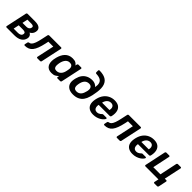

<svg xmlns="http://www.w3.org/2000/svg" viewBox="367 -2348 4069 4069"><g transform="rotate(45 2401.0 -314.0)"><path d="M35 0Q25 0 19.5 -7Q14 -14 16 -24L117 -496Q119 -506 127 -513Q135 -520 145 -520H367Q469 -520 511 -481Q553 -442 538 -376Q530 -336 508.5 -310.5Q487 -285 456 -268Q480 -257 494 -239Q508 -221 512.5 -198.5Q517 -176 511 -151Q496 -79 434 -39.5Q372 0 268 0ZM158 -90H286Q325 -90 352.5 -105Q380 -120 387 -152Q394 -185 375 -200Q356 -215 313 -215H184ZM204 -308H320Q358 -308 383 -324.5Q408 -341 414 -373Q421 -405 402 -417.5Q383 -430 346 -430H230Z M580 0Q569 0 563.5 -7Q558 -14 560 -25L573 -87Q579 -109 601 -111Q631 -113 655 -139Q679 -165 699 -219.5Q719 -274 737 -361L766 -496Q768 -506 776 -513Q784 -520 795 -520H1150Q1160 -520 1165.5 -513Q1171 -506 1169 -496L1068 -24Q1067 -14 1058.5 -7Q1050 0 1040 0H957Q946 0 941 -7Q936 -14 937 -24L1021 -414H874L860 -347Q839 -251 814 -184.5Q789 -118 756.5 -77.5Q724 -37 680.5 -18.5Q637 0 580 0Z M1387 10Q1335 10 1299 -7.5Q1263 -25 1242.5 -57Q1222 -89 1216 -132.5Q1210 -176 1218 -228Q1222 -246 1225 -260.5Q1228 -275 1232 -293Q1245 -343 1266.5 -386Q1288 -429 1319.5 -461.5Q1351 -494 1393.5 -512Q1436 -530 1491 -530Q1553 -530 1585.5 -510.5Q1618 -491 1636 -463L1643 -496Q1645 -506 1653 -513Q1661 -520 1671 -520H1750Q1760 -520 1766 -513Q1772 -506 1770 -496L1669 -24Q1667 -14 1659 -7Q1651 0 1641 0H1562Q1551 0 1545.5 -7Q1540 -14 1542 -24L1550 -61Q1520 -30 1484 -10Q1448 10 1387 10ZM1432 -97Q1474 -97 1504 -116Q1534 -135 1552.5 -164.5Q1571 -194 1579 -225Q1584 -243 1588 -263.5Q1592 -284 1595 -302Q1601 -332 1596 -359.5Q1591 -387 1570.5 -405Q1550 -423 1509 -423Q1470 -423 1442.5 -404.5Q1415 -386 1397 -356Q1379 -326 1368 -290Q1364 -275 1361 -260Q1358 -245 1356 -230Q1351 -194 1353.5 -164Q1356 -134 1374.5 -115.5Q1393 -97 1432 -97Z M2031 10Q1954 10 1903.5 -18Q1853 -46 1832 -97Q1811 -148 1822 -216Q1824 -227 1825.5 -236Q1827 -245 1829.5 -254.5Q1832 -264 1835 -277Q1852 -344 1888.5 -393Q1925 -442 1981.5 -469.5Q2038 -497 2114 -497Q2160 -497 2195 -480.5Q2230 -464 2255 -435Q2268 -506 2254.5 -552.5Q2241 -599 2198 -623.5Q2155 -648 2076 -651Q2065 -651 2058 -658Q2051 -665 2051 -675V-725Q2051 -736 2058 -743Q2065 -750 2076 -750Q2206 -748 2274 -699Q2342 -650 2358.5 -557Q2375 -464 2347 -330Q2344 -304 2337 -274.5Q2330 -245 2321 -216Q2303 -148 2266.5 -97Q2230 -46 2171.5 -18Q2113 10 2031 10ZM2040 -89Q2094 -89 2132 -122.5Q2170 -156 2186 -221Q2190 -234 2194 -246.5Q2198 -259 2200 -272Q2207 -310 2199.5 -338Q2192 -366 2171 -381.5Q2150 -397 2117 -397Q2059 -397 2023.5 -365Q1988 -333 1970 -272Q1966 -259 1963.5 -246.5Q1961 -234 1959 -221Q1948 -156 1967 -122.5Q1986 -89 2040 -89Z M2635 10Q2562 10 2513.5 -19Q2465 -48 2446.5 -103Q2428 -158 2441 -236Q2443 -246 2446 -261.5Q2449 -277 2452 -286Q2472 -362 2514 -416.5Q2556 -471 2616.5 -500.5Q2677 -530 2750 -530Q2831 -530 2878 -496.5Q2925 -463 2940.5 -403.5Q2956 -344 2941 -266L2936 -245Q2934 -235 2925.5 -228Q2917 -221 2906 -221H2574Q2574 -221 2573.5 -218Q2573 -215 2572 -213Q2567 -178 2573 -148.5Q2579 -119 2599.5 -101Q2620 -83 2654 -83Q2682 -83 2703 -91.5Q2724 -100 2737.5 -111Q2751 -122 2758 -129Q2770 -141 2776 -143.5Q2782 -146 2793 -146H2880Q2889 -146 2894 -140Q2899 -134 2897 -125Q2892 -109 2872 -86Q2852 -63 2818 -41Q2784 -19 2737.5 -4.5Q2691 10 2635 10ZM2592 -305H2813L2814 -308Q2824 -347 2816.5 -376.5Q2809 -406 2787.5 -422.5Q2766 -439 2731 -439Q2696 -439 2668 -422.5Q2640 -406 2621 -376.5Q2602 -347 2593 -308Z M2966 0Q2955 0 2949.5 -7Q2944 -14 2946 -25L2959 -87Q2965 -109 2987 -111Q3017 -113 3041 -139Q3065 -165 3085 -219.5Q3105 -274 3123 -361L3152 -496Q3154 -506 3162 -513Q3170 -520 3181 -520H3536Q3546 -520 3551.5 -513Q3557 -506 3555 -496L3454 -24Q3453 -14 3444.5 -7Q3436 0 3426 0H3343Q3332 0 3327 -7Q3322 -14 3323 -24L3407 -414H3260L3246 -347Q3225 -251 3200 -184.5Q3175 -118 3142.5 -77.5Q3110 -37 3066.5 -18.5Q3023 0 2966 0Z M3813 10Q3740 10 3691.5 -19Q3643 -48 3624.5 -103Q3606 -158 3619 -236Q3621 -246 3624 -261.5Q3627 -277 3630 -286Q3650 -362 3692 -416.5Q3734 -471 3794.5 -500.5Q3855 -530 3928 -530Q4009 -530 4056 -496.5Q4103 -463 4118.5 -403.5Q4134 -344 4119 -266L4114 -245Q4112 -235 4103.5 -228Q4095 -221 4084 -221H3752Q3752 -221 3751.5 -218Q3751 -215 3750 -213Q3745 -178 3751 -148.5Q3757 -119 3777.5 -101Q3798 -83 3832 -83Q3860 -83 3881 -91.5Q3902 -100 3915.5 -111Q3929 -122 3936 -129Q3948 -141 3954 -143.5Q3960 -146 3971 -146H4058Q4067 -146 4072 -140Q4077 -134 4075 -125Q4070 -109 4050 -86Q4030 -63 3996 -41Q3962 -19 3915.5 -4.5Q3869 10 3813 10ZM3770 -305H3991L3992 -308Q4002 -347 3994.5 -376.5Q3987 -406 3965.5 -422.5Q3944 -439 3909 -439Q3874 -439 3846 -422.5Q3818 -406 3799 -376.5Q3780 -347 3771 -308Z M4585 122Q4575 122 4569.5 115Q4564 108 4566 98L4587 0H4197Q4187 0 4181.5 -7Q4176 -14 4178 -24L4278 -496Q4280 -506 4288.5 -513Q4297 -520 4308 -520H4390Q4401 -520 4406 -513Q4411 -506 4409 -496L4327 -106H4541L4623 -496Q4625 -506 4633.5 -513Q4642 -520 4652 -520H4735Q4746 -520 4751 -513Q4756 -506 4754 -496L4671 -106H4716Q4727 -106 4732 -99Q4737 -92 4735 -82L4697 98Q4695 108 4686.5 115Q4678 122 4668 122Z"/></g></svg>

Font: Rubik Medium
Style: Italic
Weight: 500
Italic angle: -12°
Designer: Hubert and Fischer
Foundry: Hubert and Fischer
Version: Version 2.300;gftools[0.9.30]